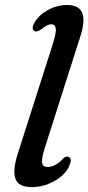

<svg xmlns="http://www.w3.org/2000/svg" viewBox="-20 -738 354 768"><path d="M302.5 -596 160 -149Q145 -101.5 148.5 -85.8Q152 -70 171 -70Q186.5 -70 203.5 -79.8Q220.5 -89.5 233.5 -104.5Q244.5 -114.5 254 -110.5Q269.5 -104 258.5 -78.5Q250.5 -55 227.5 -34.8Q204.5 -14.5 172.8 -2Q141 10.5 106.5 10.5Q54 10.5 41.8 -23Q29.5 -56.5 52 -126L191.5 -563Q206 -608.5 203 -624.8Q200 -641 184.5 -641Q169.5 -641 146 -621.5Q128 -608.5 118.5 -613.5Q103 -622.5 118.5 -648.5Q136 -678.5 172.2 -698.2Q208.5 -718 249 -718Q341 -718 302.5 -596Z"/></svg>

Font: Fraunces 9pt S050
Style: Italic
Weight: 400
Italic angle: -16°
Version: Version 1.000; ttfautohint (v1.8.3)